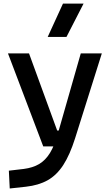

<svg xmlns="http://www.w3.org/2000/svg" viewBox="-20 -815 626 1069"><path d="M34.2 234.4 29.3 135.3 112.8 125.5Q162.6 119.1 197.8 98.4Q232.9 77.6 258.1 36.9Q283.2 -3.9 301.8 -70.3L429.7 -517.6H546.9L398.4 -45.9Q369.1 46.9 332.3 103.8Q295.4 160.6 245.1 188.7Q194.8 216.8 124.5 224.6ZM220.7 0 24.4 -517.6H141.6L298.3 -88.4H316.4V0ZM245.6 -609.4 330.6 -794.9H445.3L350.1 -609.4Z"/></svg>

Font: Cascadia Mono Medium
Style: Regular
Weight: 500
Monospace: yes
Designer: Aaron Bell
Foundry: Saja Typeworks
Version: Version 2407.024